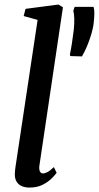

<svg xmlns="http://www.w3.org/2000/svg" viewBox="-20 -838 446 868"><path d="M158 -88.5Q156 -72 160.5 -63Q165 -54 174 -54Q183 -54 194.2 -59.8Q205.5 -65.5 223.5 -82.5L236 -57Q230 -48 214.2 -32Q198.5 -16 173.2 -3Q148 10 113 10Q95 10 79.8 4Q64.5 -2 55.5 -16Q46.5 -30 47 -52.5Q47 -57 47.8 -63.8Q48.5 -70.5 49.2 -77.8Q50 -85 51 -90L150 -748L87 -765.5L95.5 -798L244.5 -817.5L264.5 -805ZM350.5 -583 298 -584.5 296 -592Q301 -615 305.2 -642.5Q309.5 -670 313.5 -703Q316.5 -732.5 315.8 -754.2Q315 -776 311.5 -790L317.5 -807H403Q406.5 -794.5 406.5 -779.2Q406.5 -764 404 -739Q402 -714.5 393.5 -685.8Q385 -657 373.8 -630Q362.5 -603 350.5 -583Z"/></svg>

Font: Merriweather 36pt Medium
Style: Italic
Weight: 500
Italic angle: -7.8°
Version: Version 2.101